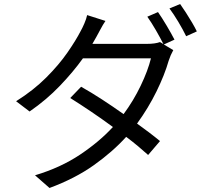

<svg xmlns="http://www.w3.org/2000/svg" viewBox="-20 -866 1040 954"><path d="M875 -846Q888 -828 904 -803Q920 -778 934.5 -753.5Q949 -729 958 -710L905 -686Q889 -719 866 -757.5Q843 -796 822 -824ZM504 -762Q491 -743 479 -720Q467 -697 459 -683L439 -648H709Q751 -648 775 -657L792 -647Q777 -677 754.5 -716Q732 -755 712 -783L765 -806Q784 -779 807.5 -739.5Q831 -700 847 -669L794 -645L841 -617Q827 -592 818 -564Q798 -494 757.5 -411.5Q717 -329 661 -252Q693 -229 722 -207Q751 -185 775 -165L716 -96Q694 -116 666.5 -139Q639 -162 607 -186Q540 -112 446.5 -45.5Q353 21 226 68L154 5Q281 -33 377.5 -97.5Q474 -162 541 -235Q488 -274 432.5 -311.5Q377 -349 329 -379L383 -435Q433 -407 487.5 -371.5Q542 -336 594 -299Q643 -365 679 -440Q715 -515 730 -576H392Q344 -509 277.5 -439.5Q211 -370 127 -312L60 -363Q146 -417 209.5 -480.5Q273 -544 315.5 -605.5Q358 -667 381 -712Q389 -726 399 -749Q409 -772 413 -791Z"/></svg>

Font: Go Noto Current
Style: Regular
Weight: 400
Designer: Monotype Design Team
Foundry: Monotype Imaging Inc.
Version: Version 2.007; ttfautohint (v1.8) -l 8 -r 50 -G 200 -x 14 -D